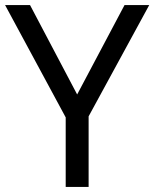

<svg xmlns="http://www.w3.org/2000/svg" viewBox="-20 -734 606 754"><path d="M283 -363 469 -714H566L328 -277V0H238V-273L0 -714H98Z"/></svg>

Font: ltelugu05
Style: Book
Weight: 400
Designer: Jelle Bosma - Monotype Design Team
Foundry: Monotype Imaging Inc.
Version: Version 2.003